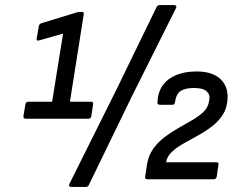

<svg xmlns="http://www.w3.org/2000/svg" viewBox="-20 -705 956 755"><path d="M81 -238Q77 -238 74 -241Q71 -244 72 -248L80 -295Q82 -305 91 -305H185L228 -573L137 -547Q123 -542 124 -552L132 -598Q133 -606 135.5 -609Q138 -612 144 -614L281 -656Q284 -657 287 -657.5Q290 -658 293 -658H304Q311 -658 309 -647L255 -305H338Q348 -305 346 -295L339 -248Q337 -238 327 -238ZM260 30Q248 30 253 18L438 -353L596 -678Q600 -685 608 -685H665Q670 -685 672.5 -681.5Q675 -678 672 -673L498 -325L329 23Q326 30 317 30ZM561 0Q548 0 551 -12L558 -58Q564 -94 582.5 -120Q601 -146 627.5 -166Q654 -186 682.5 -202Q711 -218 736.5 -233Q762 -248 779.5 -264.5Q797 -281 801 -302L803 -313Q807 -333 792.5 -346Q778 -359 743 -359Q710 -359 691.5 -348Q673 -337 668 -303Q667 -293 658 -293H609Q599 -293 599 -303Q601 -343 620 -369.5Q639 -396 673 -410Q707 -424 753 -424Q812 -424 843.5 -397Q875 -370 875 -325Q875 -286 858.5 -258Q842 -230 815.5 -209.5Q789 -189 759 -172.5Q729 -156 701.5 -140.5Q674 -125 655.5 -107.5Q637 -90 633 -67H831Q836 -67 838 -64.5Q840 -62 839 -57L832 -10Q830 0 820 0Z"/></svg>

Font: Sofia Sans Hairline
Style: Italic
Weight: 1
Italic angle: -9°
Designer: Botio Nikoltchev, Ani Petrova
Foundry: lettersoup
Version: Version 4.102